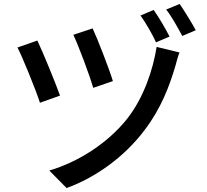

<svg xmlns="http://www.w3.org/2000/svg" viewBox="-20 -880 1040 966"><path d="M446 -737 349 -705C376 -648 432 -498 449 -438L548 -472C530 -532 469 -689 446 -737ZM883 -616 768 -644C750 -529 703 -389 621 -284C520 -156 368 -63 228 -22L315 66C457 15 604 -88 707 -225C790 -333 833 -448 863 -550C868 -569 875 -596 883 -616ZM168 -676 68 -641C93 -593 161 -426 181 -363L282 -399C258 -466 196 -617 168 -676ZM753 -830 687 -802C712 -767 746 -709 765 -667L833 -696C814 -734 778 -795 753 -830ZM884 -860 816 -832C844 -797 875 -740 897 -699L965 -728C945 -765 908 -825 884 -860Z"/></svg>

Font: Noto Sans CJK SC Medium
Style: Regular
Weight: 500
Designer: Ryoko NISHIZUKA 西塚涼子 (kana, bopomofo & ideographs); Paul D. Hunt (Latin, Greek & Cyrillic); Sandoll Communications 산돌커뮤니
Foundry: Adobe
Version: Version 2.004;hotconv 1.0.118;makeotfexe 2.5.65603